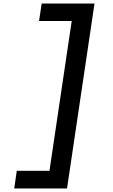

<svg xmlns="http://www.w3.org/2000/svg" viewBox="-20 -858 640 1087"><path d="M60.5 209 75 109H260L386 -739H201L216 -838H515L359.5 209Z"/></svg>

Font: JuliaMono BoldItalic
Style: Regular
Weight: 700
Italic angle: -9°
Monospace: yes
Designer: cormullion
Foundry: corm
Version: Version 0.049; ttfautohint (v1.8.4)